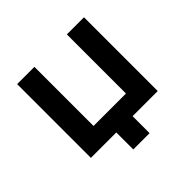

<svg xmlns="http://www.w3.org/2000/svg" viewBox="-165 -697 983 983"><g transform="rotate(-45 326.5 -205.5)"><path d="M568 0H386V123H268V0H84V-534H209V-106H444V-534H568Z"/></g></svg>

Font: Montserrat Alternates SemiBold
Style: Regular
Weight: 600
Designer: Julieta Ulanovsky
Foundry: Julieta Ulanovsky
Version: Version 7.200